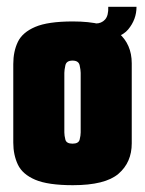

<svg xmlns="http://www.w3.org/2000/svg" viewBox="-20 -539 426 564"><path d="M194 5Q121 5 83.5 -11Q46 -27 32.5 -55.5Q19 -84 19 -120V-351Q19 -388 32.5 -416Q46 -444 83.5 -460Q121 -476 194 -476Q289 -476 328 -442.5Q367 -409 367 -353V-118Q367 -62 328 -28.5Q289 5 194 5ZM193 -117Q211 -117 214 -129Q217 -141 217 -150V-325Q217 -333 214 -347Q211 -361 193 -361Q175 -361 172 -347Q169 -333 169 -325V-150Q169 -141 172 -129Q175 -117 193 -117ZM268 -423 261 -470Q278 -470 288.5 -481.5Q299 -493 298 -519H381Q381 -482 356.5 -452.5Q332 -423 268 -423Z"/></svg>

Font: Smooch Sans Black
Style: Regular
Weight: 900
Designer: Robert E. Leuschke
Foundry: Robert E. Leuschke
Version: Version 1.010; ttfautohint (v1.8.3)